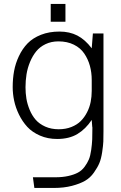

<svg xmlns="http://www.w3.org/2000/svg" viewBox="-20 -705 613 974"><path d="M237.3 -594.7V-685.1H312V-594.7ZM154.3 248.5 147 194.3H260.3Q297.9 194.3 326.7 187.7Q355.5 181.2 375.2 170.7Q395 160.2 408.9 141.4Q422.9 122.6 430.7 104Q438.5 85.4 442.6 55.9Q446.8 26.4 447.8 1.7Q448.7 -22.9 448.7 -60.5Q448.7 -55.2 447.8 -63Q445.3 -96.7 445.3 -96.7Q414.6 -50.3 372.6 -25.1Q330.6 0 270 0Q222.2 0 182.9 -17.1Q143.6 -34.2 118.4 -61.5Q93.3 -88.9 76.2 -124Q59.1 -159.2 51.8 -194.1Q44.4 -229 44.4 -263.2Q44.4 -306.2 51.5 -345Q58.6 -383.8 76.2 -420.9Q93.8 -458 120.1 -485.1Q146.5 -512.2 188 -528.6Q229.5 -544.9 281.7 -544.9Q333 -544.9 372.3 -524.7Q411.6 -504.4 445.3 -460L451.2 -535.2H504.9V-39.1Q504.9 -6.8 504.2 12.9Q503.4 32.7 498.3 66.7Q493.2 100.6 484.1 122.3Q475.1 144 456.5 170.4Q438 196.8 411.9 211.9Q385.7 227.1 345 237.8Q304.2 248.5 252.4 248.5ZM277.8 -49.3Q313.5 -49.3 342.3 -60.8Q371.1 -72.3 389.9 -91.1Q408.7 -109.9 421.6 -135.3Q434.6 -160.6 439.9 -187.7Q445.3 -214.8 445.3 -243.7V-299.3Q445.3 -337.4 436 -371.1Q426.8 -404.8 407.5 -433.3Q388.2 -461.9 354.5 -478.5Q320.8 -495.1 276.4 -495.1Q240.2 -495.1 211.2 -481.2Q182.1 -467.3 163.6 -444.3Q145 -421.4 132.3 -390.6Q119.6 -359.9 114.5 -327.9Q109.4 -295.9 109.4 -262.2Q109.4 -232.4 114 -204.3Q118.7 -176.3 130.6 -147.5Q142.6 -118.7 161.1 -97.4Q179.7 -76.2 209.7 -62.7Q239.7 -49.3 277.8 -49.3Z"/></svg>

Font: Oxygen Light
Style: Regular
Weight: 300
Designer: vernon adams
Foundry: Vernon Adams
Version: Version Release 0.2.3 webfont; ttfautohint (v0.93.3-1d66) -l